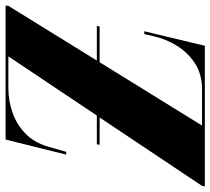

<svg xmlns="http://www.w3.org/2000/svg" viewBox="-71 -701 754 688"><g transform="rotate(-90 306.0 -357.0)"><path d="M-18 0 -16 -10 229 -377H131L133 -387H236L448 -704H333Q290 -704 247.5 -689.5Q205 -675 172 -643.5Q139 -612 124 -560L106 -497H96L150 -714H630L629 -704L433 -387H557L555 -377H427L200 -10H330Q383 -10 421.5 -34.5Q460 -59 485 -98.5Q510 -138 520 -183L528 -217H538L486 0Z"/></g></svg>

Font: Noto Serif Display ExtraCondensed Black
Style: Italic
Weight: 900
Width: 2
Italic angle: -12°
Designer: Monotype Design Team
Foundry: Monotype Imaging Inc.
Version: Version 2.009